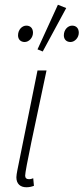

<svg xmlns="http://www.w3.org/2000/svg" viewBox="-20 -777 352 809"><path d="M91 12C103 12 112 10 123 6L120 -26C110 -22 106 -22 102 -22C92 -22 86 -27 86 -37C86 -59 126 -245 176 -480H138L53 -59C51 -48 49 -37 49 -30C49 -2 66 12 91 12ZM84 -600C102 -600 119 -618 119 -639C119 -658 108 -669 91 -669C73 -669 56 -652 56 -628C56 -611 67 -600 84 -600ZM277 -600C295 -600 312 -618 312 -639C312 -658 301 -669 284 -669C266 -669 249 -652 249 -628C249 -611 260 -600 277 -600ZM160 -560 259 -743 224 -757 138 -569Z"/></svg>

Font: Source Sans Pro Light
Style: Italic
Weight: 300
Italic angle: -11°
Designer: Paul D. Hunt
Foundry: Adobe Systems Incorporated
Version: Version 3.006;hotconv 1.0.111;makeotfexe 2.5.65597